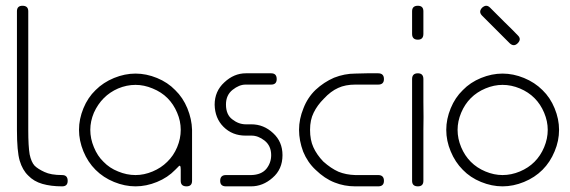

<svg xmlns="http://www.w3.org/2000/svg" viewBox="-20 -660 2019 680"><path d="M40 -620.1Q40 -639.6 59.6 -639.6Q80.1 -639.6 80.1 -620.1Q80.1 -599.6 80.1 -509.8Q80.1 -419.9 80.1 -397.5Q80.1 -379.9 80.1 -299.8Q80.1 -219.7 80.1 -200.2Q80.1 -141.6 85 -113.3Q90.8 -85.9 102.5 -73.2Q114.3 -61.5 137.7 -50.8Q160.2 -40 200.2 -40Q219.7 -40 219.7 -19.5Q219.7 0 200.2 0Q160.2 0 129.9 -8.8Q99.6 -17.6 80.1 -38.1Q59.6 -57.6 49.8 -90.8Q40 -124 40 -200.2Q40 -219.7 40 -299.8Q40 -379.9 40 -397.5Q40 -419.9 40 -509.8Q40 -599.6 40 -620.1Z M600.6 -58.6Q574.2 -31.2 536.1 -15.6Q498 0 460 0Q421.9 0 383.8 -15.6Q345.7 -31.2 318.4 -58.6Q291 -85.9 275.4 -124Q259.8 -162.1 259.8 -200.2Q259.8 -238.3 275.4 -276.4Q291 -314.5 318.4 -340.8Q345.7 -368.2 383.8 -383.8Q421.9 -399.4 460 -399.4Q498 -399.4 536.1 -383.8Q574.2 -368.2 600.6 -340.8Q627.9 -314.5 643.6 -276.4Q659.2 -238.3 660.2 -200.2Q660.2 -160.2 660.2 -99.6Q660.2 -40 660.2 -19.5Q660.2 0 640.6 0Q620.1 0 620.1 -19.5Q620.1 -33.2 620.1 -40Q620.1 -45.9 620.1 -59.6Q620.1 -80.1 611.3 -69.3Q601.6 -59.6 600.6 -58.6ZM573.2 -312.5Q551.8 -334 520.5 -346.7Q490.2 -359.4 460 -359.4Q428.7 -359.4 398.4 -346.7Q369.1 -334 347.7 -312.5Q326.2 -291 312.5 -260.7Q299.8 -230.5 299.8 -200.2Q299.8 -168.9 312.5 -138.7Q325.2 -107.4 346.7 -86.9Q368.2 -64.5 398.4 -52.7Q428.7 -40 460 -40Q490.2 -40 520.5 -52.7Q550.8 -65.4 572.3 -86.9Q594.7 -108.4 607.4 -138.7Q620.1 -168.9 620.1 -200.2Q620.1 -231.4 607.4 -260.7Q594.7 -291 573.2 -312.5Z M940.4 -110.4Q940.4 -143.6 917 -162.1Q894.5 -179.7 871.1 -179.7Q860.4 -179.7 860.4 -179.7Q860.4 -179.7 849.6 -179.7Q802.7 -179.7 771.5 -210.9Q741.2 -241.2 740.2 -289.1Q740.2 -336.9 774.4 -368.2Q808.6 -400.4 850.6 -400.4Q890.6 -400.4 895.5 -400.4Q900.4 -400.4 940.4 -400.4Q960 -400.4 960 -379.9Q960 -360.4 940.4 -360.4Q900.4 -360.4 895.5 -360.4Q889.6 -360.4 849.6 -360.4Q827.1 -360.4 803.7 -341.8Q780.3 -323.2 780.3 -290Q780.3 -253.9 802.7 -237.3Q825.2 -219.7 850.6 -219.7Q860.4 -219.7 860.4 -219.7Q861.3 -219.7 870.1 -219.7Q914.1 -219.7 947.3 -188.5Q980.5 -158.2 980.5 -110.4Q980.5 -60.5 945.3 -30.3Q911.1 0 869.1 0Q829.1 0 825.2 0Q820.3 0 780.3 0Q759.8 0 759.8 -19.5Q759.8 -40 780.3 -40Q820.3 -40 825.2 -40Q830.1 -40 870.1 -40Q905.3 -41 922.9 -61.5Q940.4 -83 940.4 -110.4Z M1319.3 -400.4Q1339.8 -400.4 1339.8 -379.9Q1339.8 -360.4 1319.3 -360.4Q1299.8 -360.4 1279.3 -360.4Q1259.8 -360.4 1238.3 -360.4Q1203.1 -360.4 1177.7 -348.6Q1151.4 -336.9 1127 -310.5Q1103.5 -287.1 1090.8 -260.7Q1078.1 -235.4 1078.1 -200.2Q1078.1 -164.1 1089.8 -138.7Q1101.6 -112.3 1125 -87.9Q1152.3 -63.5 1178.7 -51.8Q1205.1 -41 1238.3 -40Q1259.8 -40 1279.3 -40Q1299.8 -40 1319.3 -40Q1339.8 -40 1339.8 -19.5Q1339.8 0 1319.3 0Q1299.8 0 1279.3 0Q1259.8 0 1238.3 0Q1199.2 0 1165 -13.7Q1129.9 -27.3 1097.7 -58.6Q1069.3 -85 1053.7 -123Q1039.1 -162.1 1039.1 -200.2Q1039.1 -238.3 1054.7 -276.4Q1069.3 -314.5 1097.7 -341.8Q1127 -369.1 1163.1 -384.8Q1200.2 -399.4 1238.3 -399.4Q1259.8 -400.4 1279.3 -400.4Q1299.8 -400.4 1319.3 -400.4Z M1479.5 -200.2Q1479.5 -172.9 1479.5 -137.7Q1479.5 -120.1 1479.5 -99.6Q1479.5 -40 1479.5 -19.5Q1479.5 0 1460 0Q1439.5 0 1439.5 -19.5Q1439.5 -40 1439.5 -99.6Q1439.5 -160.2 1439.5 -200.2Q1439.5 -240.2 1439.5 -299.8Q1439.5 -360.4 1439.5 -379.9Q1439.5 -400.4 1460 -400.4Q1479.5 -400.4 1479.5 -379.9Q1479.5 -360.4 1479.5 -299.8Q1480.5 -240.2 1479.5 -200.2ZM1479.5 -540Q1479.5 -519.5 1460 -519.5Q1439.5 -519.5 1439.5 -540Q1439.5 -559.6 1439.5 -580.1Q1439.5 -599.6 1439.5 -620.1Q1439.5 -639.6 1460 -639.6Q1479.5 -639.6 1479.5 -620.1Q1479.5 -599.6 1479.5 -580.1Q1479.5 -559.6 1479.5 -540Z M1901.4 -58.6Q1874 -31.2 1835.9 -15.6Q1797.9 0 1759.8 0Q1721.7 0 1683.6 -15.6Q1645.5 -31.2 1619.1 -58.6Q1591.8 -85.9 1576.2 -124Q1560.5 -161.1 1560.5 -200.2Q1560.5 -238.3 1576.2 -276.4Q1591.8 -314.5 1619.1 -340.8Q1645.5 -368.2 1683.6 -383.8Q1721.7 -399.4 1759.8 -399.4Q1797.9 -399.4 1835.9 -383.8Q1874 -368.2 1901.4 -340.8Q1928.7 -314.5 1944.3 -276.4Q1960 -238.3 1960 -200.2Q1960 -161.1 1944.3 -124Q1928.7 -85.9 1901.4 -58.6ZM1919.9 -200.2Q1919.9 -230.5 1907.2 -260.7Q1894.5 -291 1873 -312.5Q1851.6 -334 1821.3 -346.7Q1791 -359.4 1759.8 -359.4Q1729.5 -359.4 1699.2 -346.7Q1668.9 -334 1647.5 -312.5Q1626 -291 1613.3 -260.7Q1600.6 -230.5 1600.6 -200.2Q1600.6 -168.9 1613.3 -138.7Q1626 -108.4 1647.5 -86.9Q1668.9 -65.4 1699.2 -52.7Q1729.5 -40 1759.8 -40Q1791 -40 1821.3 -52.7Q1851.6 -65.4 1873 -86.9Q1894.5 -108.4 1907.2 -138.7Q1919.9 -168.9 1919.9 -200.2ZM1813.5 -535.2Q1828.1 -521.5 1813.5 -506.8Q1799.8 -493.2 1785.2 -506.8Q1771.5 -520.5 1736.3 -555.7Q1702.1 -589.8 1687.5 -604.5Q1673.8 -618.2 1687.5 -632.8Q1695.3 -639.6 1702.1 -639.6Q1709 -639.6 1715.8 -632.8Q1730.5 -618.2 1764.6 -584Q1799.8 -549.8 1813.5 -535.2Z"/></svg>

Font: Demofont
Style: Regular
Weight: 400
Version: Version 1.0